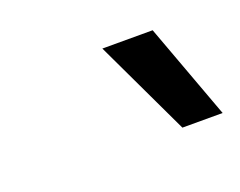

<svg xmlns="http://www.w3.org/2000/svg" viewBox="-43 -800 359 287"><g transform="rotate(-20 136.0 -656.0)"><path d="M136 -732H216L272 -580H208Z"/></g></svg>

Font: Bai Jamjuree
Style: Italic
Weight: 400
Italic angle: -10°
Version: Version 1.000; ttfautohint (v1.6)